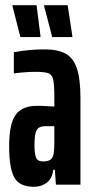

<svg xmlns="http://www.w3.org/2000/svg" viewBox="-20 -707 358 735"><path d="M15 -147Q15 -232 39.5 -267Q64 -302 123 -302Q146 -302 188 -299V-334Q188 -382 184 -401Q180 -420 166.5 -426Q153 -432 118 -432Q78 -432 33 -426V-507Q91 -518 149 -518Q202 -518 231.5 -501.5Q261 -485 274.5 -444.5Q288 -404 288 -331V0H194L190 -57H184Q180 -24 159.5 -8Q139 8 110 8Q54 8 34.5 -28Q15 -64 15 -147ZM186 -123Q188 -136 188 -161V-192V-224H153Q130 -224 121 -210Q112 -196 112 -154Q112 -118 118 -103.5Q124 -89 145 -89Q163 -89 173 -95.5Q183 -102 186 -123ZM58 -565 28 -683V-687H120L135 -569V-565ZM180 -565 149 -683V-687H239L257 -569V-565Z"/></svg>

Font: Saira Ultra Condensed
Style: Bold
Weight: 700
Width: 1
Designer: Hector Gatti with collaboration of the Omnibus-Type team
Foundry: Omnibus-Type
Version: Version 1.001; ttfautohint (v1.8)